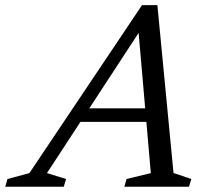

<svg xmlns="http://www.w3.org/2000/svg" viewBox="-85 -712 804 732"><path d="M191.5 -247.5 209 -299H532L514.5 -247.5ZM576.5 -52.5 644.5 -29.5 635.5 0H389L397.5 -29.5L490 -52L440.5 -621H466L94 -52L167 -29.5L158 0H-65L-56.5 -29.5L27 -52L456.5 -692.5H515Z"/></svg>

Font: Newsreader 14pt
Style: Italic
Weight: 400
Italic angle: -17°
Designer: Hugues Gentile
Foundry: Production Type
Version: Version 1.003